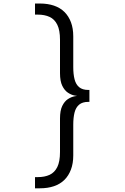

<svg xmlns="http://www.w3.org/2000/svg" viewBox="-20 -830 690 1064"><path d="M475.5 -297H425.5Q412.5 -297 393.8 -300.5Q375 -304 356.2 -316.5Q337.5 -329 325 -354.8Q312.5 -380.5 312.5 -424.5V-610Q312.5 -662.5 297.5 -693Q282.5 -723.5 255 -736.2Q227.5 -749 189.5 -749H174V-810.5H201Q244.5 -810.5 279 -798.8Q313.5 -787 337 -763.8Q360.5 -740.5 373.2 -706.8Q386 -673 386 -628.5V-458Q386 -419 393.2 -390.5Q400.5 -362 418.8 -346.8Q437 -331.5 470 -331.5H475.5ZM201 213.5H174V151.5H189.5Q227.5 151.5 255 138.8Q282.5 126 297.5 95.8Q312.5 65.5 312.5 12.5V-173Q312.5 -217.5 325 -243Q337.5 -268.5 356.2 -280.8Q375 -293 393.8 -296.5Q412.5 -300 425.5 -300H475.5V-265.5H470Q437 -265.5 418.8 -250.2Q400.5 -235 393.2 -206.8Q386 -178.5 386 -139V31.5Q386 75.5 373.2 109.5Q360.5 143.5 337 166.8Q313.5 190 279 201.8Q244.5 213.5 201 213.5Z"/></svg>

Font: Trispace Thin Light
Style: Regular
Weight: 300
Version: Version 1.210